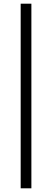

<svg xmlns="http://www.w3.org/2000/svg" viewBox="-20 -770 281 1040"><path d="M92 250V-750H150V250Z"/></svg>

Font: Giro Regular
Style: Regular
Weight: 400
Designer: Paul D. Hunt
Foundry: Adobe Systems Incorporated
Version: Version 1.000;PS 1.0;hotconv 1.0.88;makeotf.lib2.5.647800